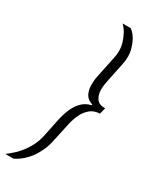

<svg xmlns="http://www.w3.org/2000/svg" viewBox="-296 -796 796 999"><g transform="rotate(30 102.5 -296.5)"><path d="M-68 150Q-46 134 -25.5 114.5Q-5 95 11.5 72.5Q28 50 40 25Q52 0 58 -26L83 -146Q92 -185 106 -215.5Q120 -246 141.5 -266.5Q163 -287 194 -294L195 -299Q164 -309 152 -332Q140 -355 140 -389Q140 -402 141.5 -416Q143 -430 147 -447L172 -567Q174 -577 175.5 -587Q177 -597 177 -607Q177 -634 169.5 -658.5Q162 -683 150 -705Q138 -727 121 -743H170Q182 -735 193 -721Q204 -707 212.5 -688.5Q221 -670 226.5 -649.5Q232 -629 232 -607Q232 -595 230.5 -582.5Q229 -570 226 -557L202 -441Q199 -428 197.5 -415Q196 -402 196 -389Q196 -359 210.5 -337Q225 -315 263 -315L254 -278Q220 -277 197 -258Q174 -239 160.5 -210.5Q147 -182 140 -151L115 -36Q108 -1 94.5 28Q81 57 63.5 80.5Q46 104 25 121.5Q4 139 -19 150Z"/></g></svg>

Font: Saira SemiCondensed Light
Style: Italic
Weight: 300
Width: 4
Italic angle: -12°
Designer: Hector Gatti with collaboration of the Omnibus-Type team
Foundry: Omnibus-Type
Version: Version 1.101